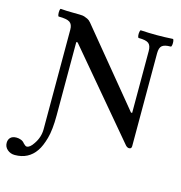

<svg xmlns="http://www.w3.org/2000/svg" viewBox="-196 -779 1048 1110"><g transform="rotate(15 327.5 -223.5)"><path d="M-8 219Q-34 219 -52.5 203Q-71 187 -71 163Q-71 143 -59 131Q-47 119 -23 119Q-10 119 3.5 124Q17 129 25 140Q30 145 35.5 149.5Q41 154 46 154Q65 154 86 122Q115 80 115 32V-564Q115 -596 97 -608Q79 -620 31 -620Q27 -620 25.5 -631.5Q24 -643 25.5 -654.5Q27 -666 31 -666Q67 -663 104 -663Q122 -663 144 -662.5Q166 -662 173 -659Q182 -656 193 -651Q204 -646 214 -634L578 -192H585V-562Q585 -595 569 -607.5Q553 -620 510 -620Q505 -620 503.5 -631.5Q502 -643 504 -654.5Q506 -666 510 -666Q558 -663 606 -663Q653 -663 701 -666Q706 -666 707.5 -654.5Q709 -643 707.5 -631.5Q706 -620 701 -620Q664 -620 649.5 -607.5Q635 -595 635 -562V-6Q635 10 620 10Q607 10 595 -6L175 -504H167V-65Q167 21 152.5 73Q138 125 118 154Q74 219 -8 219Z"/></g></svg>

Font: Junicode
Style: Bold
Weight: 700
Designer: Peter S. Baker
Version: Version 2.100; ttfautohint (v1.8.4)